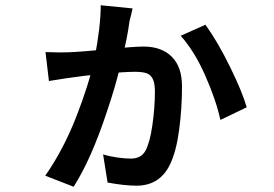

<svg xmlns="http://www.w3.org/2000/svg" viewBox="-20 -647 1040 730"><path d="M478 -588Q474 -575 472 -564Q464 -502 445 -429L439 -403Q420 -321 387 -224Q327 -42 260 63L152 21Q220 -76 269 -200.5Q318 -325 339 -423Q363 -546 363 -627L484 -615ZM918 -239 818 -191Q801 -268 760 -360.5Q719 -453 667 -511L761 -553Q808 -488 855 -392Q902 -296 918 -239ZM235 -448Q293 -450 385 -460Q491 -470 526 -470Q594 -470 633 -431.5Q672 -393 672 -318Q672 -235 661 -152.5Q650 -70 626 -21Q587 59 499 59Q454 59 389 47L372 -60Q398 -52 427 -48Q456 -44 477 -44Q517 -44 533 -74Q550 -105 559.5 -172Q569 -239 569 -299Q569 -331 560.5 -347.5Q552 -364 536 -369Q520 -374 493 -374Q454 -374 374.5 -366.5Q295 -359 236 -350Q176 -341 166 -339L153 -449Q211 -447 235 -448Z"/></svg>

Font: Merged Yaku Han JP SemiBold
Style: Regular
Weight: 600
Designer: Ryoko NISHIZUKA 西塚涼子 (kana, bopomofo & ideographs); Paul D. Hunt (Latin, Greek & Cyrillic); Sandoll Communications 산돌커뮤니
Foundry: Adobe
Version: Version 2.004